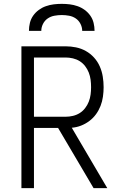

<svg xmlns="http://www.w3.org/2000/svg" viewBox="-20 -975 640 995"><path d="M91 0V-735H320Q347 -735 374 -729.5Q401 -724 425 -710.5Q449 -697 467.5 -676.5Q486 -656 497 -631Q508 -606 512.5 -578.5Q517 -551 517 -523Q517 -499 513.5 -474Q510 -449 501 -426Q492 -403 477.5 -383Q463 -363 443 -348Q423 -333 400 -324Q377 -315 352 -313L536 0H465L281 -312H156V0ZM156 -370H320Q339 -370 358 -374.5Q377 -379 393 -389Q409 -399 421 -414.5Q433 -430 440 -448Q447 -466 449.5 -485Q452 -504 452 -523Q452 -543 449.5 -562Q447 -581 440 -599Q433 -617 421 -632.5Q409 -648 393 -658Q377 -668 358 -672.5Q339 -677 320 -677H156ZM130 -815Q130 -836 135 -856.5Q140 -877 152 -894Q164 -911 181 -923.5Q198 -936 218 -943Q238 -950 258.5 -952.5Q279 -955 300 -955Q321 -955 341.5 -952.5Q362 -950 382 -943Q402 -936 419 -923.5Q436 -911 448 -894Q460 -877 465 -856.5Q470 -836 470 -815H406Q406 -834 397 -851.5Q388 -869 372.5 -879.5Q357 -890 338 -893.5Q319 -897 300 -897Q281 -897 262 -893.5Q243 -890 227.5 -879.5Q212 -869 203 -851.5Q194 -834 194 -815Z"/></svg>

Font: Iosevka SS04 Light Extended
Style: Regular
Weight: 300
Width: 7
Monospace: yes
Designer: Belleve Invis
Foundry: Belleve Invis
Version: Version 19.0.0; ttfautohint (v1.8.4)